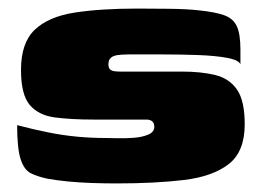

<svg xmlns="http://www.w3.org/2000/svg" viewBox="-20 -425 605 448"><path d="M252 3Q223 3 194.5 2Q166 1 139.5 -1.5Q113 -4 91 -8Q67 -13 51.5 -21Q36 -29 28 -54Q20 -79 20 -133Q58 -123 93 -116Q128 -109 161 -106Q194 -103 226 -103Q236 -103 254.5 -102.5Q273 -102 292.5 -103.5Q312 -105 326 -111Q340 -117 340 -129Q340 -138 335 -142Q330 -146 322 -146H198Q146 -146 108 -151Q70 -156 49.5 -180Q29 -204 29 -262Q29 -325 61 -355.5Q93 -386 153.5 -395.5Q214 -405 301 -405Q333 -405 374.5 -404.5Q416 -404 443 -401Q482 -397 503 -389.5Q524 -382 532.5 -364Q541 -346 541 -309V-275Q537 -285 510 -290Q483 -295 443.5 -296.5Q404 -298 360.5 -298Q317 -298 280 -298Q265 -298 254.5 -296.5Q244 -295 238.5 -290Q233 -285 233 -275Q233 -267 236.5 -263.5Q240 -260 246 -259Q252 -258 259 -258H404Q449 -258 482 -250Q515 -242 533 -216Q551 -190 551 -135Q551 -71 513.5 -42Q476 -13 409 -5Q342 3 252 3Z"/></svg>

Font: Genos Thin Black
Style: Regular
Weight: 900
Version: Version 1.010